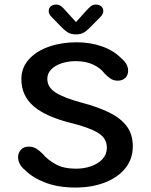

<svg xmlns="http://www.w3.org/2000/svg" viewBox="-20 -810 659 840"><path d="M310.5 10.5Q235.5 10.5 179.8 -10.5Q124 -31.5 90.5 -65Q59 -90 59 -123.5Q59 -140 71 -154.2Q83 -168.5 105.5 -168.5Q125.5 -168.5 139.8 -159.2Q154 -150 166.5 -137Q189.5 -110 224.5 -91Q259.5 -72 312.5 -72Q348.5 -72 379.2 -83Q410 -94 428.8 -114.5Q447.5 -135 447.5 -163.5Q447.5 -206 408.2 -229.2Q369 -252.5 292.5 -271.5Q179.5 -299.5 126.5 -345.8Q73.5 -392 73.5 -463.5Q73.5 -514 106.2 -550.2Q139 -586.5 194 -605.8Q249 -625 316 -625Q375.5 -625 426.8 -606.8Q478 -588.5 510 -555.5Q524 -544.5 532.2 -530.8Q540.5 -517 540.5 -500.5Q540.5 -480.5 527.8 -468.8Q515 -457 495.5 -457Q476 -457 461.5 -467.5Q447 -478 437 -489Q420 -512 388 -527.2Q356 -542.5 311.5 -542.5Q278 -542.5 249.5 -533Q221 -523.5 204 -506.2Q187 -489 187 -465Q187 -428 223.8 -404.8Q260.5 -381.5 335 -361.5Q406 -343 456.5 -318.5Q507 -294 534 -258.5Q561 -223 561 -170Q561 -114 528 -73.5Q495 -33 438.2 -11.2Q381.5 10.5 310.5 10.5ZM420.5 -737 382.5 -698.5Q365 -679.5 349.8 -669.5Q334.5 -659.5 312.5 -659.5Q290 -659.5 274.8 -669.5Q259.5 -679.5 242 -698.5L204.5 -737Q193 -749 193 -761.5Q193 -774 202 -782Q211 -790 225 -790Q238 -790 247 -783.2Q256 -776.5 265.5 -765L312.5 -713.5L359 -765Q368.5 -775.5 377.5 -782.8Q386.5 -790 399.5 -790Q414 -790 423 -782Q432 -774 432 -762Q432 -756.5 429.5 -750.2Q427 -744 420.5 -737Z"/></svg>

Font: Sono Monospace Medium
Style: Regular
Weight: 500
Designer: Tyler Finck
Foundry: Tyler Finck
Version: Version 2.112